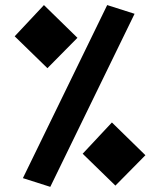

<svg xmlns="http://www.w3.org/2000/svg" viewBox="-20 -723 626 753"><path d="M177.2 9.8 69.8 -24.4 400.4 -703.1 507.8 -668.9ZM432.6 4.9 304.2 -120.1 418.9 -242.7 550.3 -114.3ZM166 -455.6 37.6 -580.6 152.3 -703.1 283.7 -574.7Z"/></svg>

Font: Cascadia Code
Style: Regular
Weight: 400
Monospace: yes
Designer: Aaron Bell
Foundry: Saja Typeworks
Version: Version 2106.017